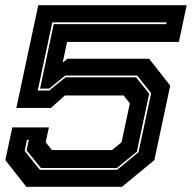

<svg xmlns="http://www.w3.org/2000/svg" viewBox="-28 -720 739 740"><path d="M73.5 0 -7.5 -103 19.5 -229H160.5L148 -172L172 -141.5H403.5L440.5 -172L472.5 -321.5L448.5 -352H222L168.5 -304H35L119.5 -700H691.5L661.5 -558.5H230.5L213.5 -478.5L231.5 -493.5H547L628 -390L567 -103L442 0ZM125.5 -65.5H423.5L506 -133.5L554.5 -361L500.5 -429H223.5L161.5 -378.5H126.5L179 -627H612.5L614 -634H173.5L117.5 -371H161.5L224.5 -422H496.5L547 -359L499.5 -135.5L422.5 -72.5H129.5L74.5 -140.5L83 -181H76L67 -138.5Z"/></svg>

Font: Tourney Expanded ExtraBold
Style: Italic
Weight: 800
Width: 7
Italic angle: -12°
Designer: Tyler Finck
Foundry: Etcetera Type Co
Version: Version 1.010; ttfautohint (v1.8.3)